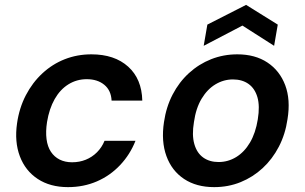

<svg xmlns="http://www.w3.org/2000/svg" viewBox="-20 -756 1252 788"><path d="M259 12Q186 12 135 -21.5Q84 -55 61.5 -114.5Q39 -174 50 -250Q59 -313 86 -365Q113 -417 154 -455Q195 -493 246 -513Q297 -533 355 -533Q450 -533 506 -482.5Q562 -432 564 -343H438Q436 -385 408 -408Q380 -431 336 -431Q295 -431 261 -410Q227 -389 204.5 -349.5Q182 -310 173 -255Q167 -216 171 -185Q175 -154 189 -133Q203 -112 225 -101Q247 -90 276 -90Q306 -90 332 -100.5Q358 -111 378 -131Q398 -151 409 -178H536Q514 -122 473 -78.5Q432 -35 377.5 -11.5Q323 12 259 12Z M859 12Q786 12 735.5 -21.5Q685 -55 663 -115.5Q641 -176 653 -255Q662 -317 688.5 -368Q715 -419 755.5 -456Q796 -493 846.5 -513Q897 -533 954 -533Q1027 -533 1077.5 -499.5Q1128 -466 1150.5 -406.5Q1173 -347 1160 -267Q1151 -205 1124.5 -154Q1098 -103 1058 -66Q1018 -29 967.5 -8.5Q917 12 859 12ZM877 -91Q916 -91 949.5 -111.5Q983 -132 1006 -171Q1029 -210 1038 -266Q1047 -321 1036.5 -357Q1026 -393 1000 -411.5Q974 -430 936 -430Q898 -430 864.5 -410Q831 -390 807.5 -351Q784 -312 776 -255Q767 -202 777.5 -165Q788 -128 814 -109.5Q840 -91 877 -91ZM816 -568 831 -655 990 -736 1120 -655 1105 -568 975 -651Z"/></svg>

Font: DM Sans 10pt SemiBold
Style: Italic
Weight: 600
Italic angle: -10°
Version: Version 4.004;gftools[0.9.30]